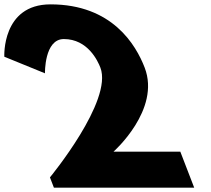

<svg xmlns="http://www.w3.org/2000/svg" viewBox="-192 -860 965 880"><path d="M100.6 -681C210.6 -681 256.6 -580 268.1 -550C326.7 -398 36.9 -47 36.9 -47L55 0H698L634.4 -165H328.4C328.4 -165 545.5 -357 471.1 -550C431 -654 322.4 -840 39.4 -840C-184.6 -840 -172.2 -600 -172.2 -600L14.1 -524C14.1 -524 10.6 -681 100.6 -681Z"/></svg>

Font: Hussar
Style: BdOpOblFour
Weight: 700
Foundry: Cannot Into Space Fonts
Version: Version 2.00